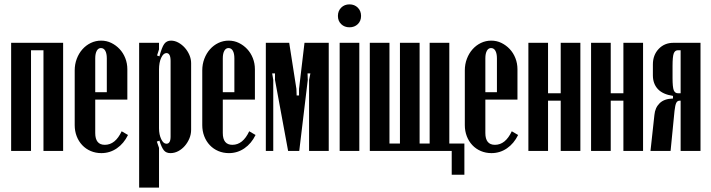

<svg xmlns="http://www.w3.org/2000/svg" viewBox="-20 -691 3254 879"><path d="M269 -495V0H179V-461H122V0H31V-495Z M322 -369Q322 -397 331.5 -422Q341 -447 357.5 -465.5Q374 -484 396 -494.5Q418 -505 443 -505Q468 -505 489.5 -494.5Q511 -484 527.5 -466.5Q544 -449 553.5 -425Q563 -401 563 -374V-235H416V-82Q416 -28 460 -28Q508 -28 537 -90L566 -73Q547 -34 515 -12Q483 10 444 10Q418 10 395.5 0.5Q373 -9 356.5 -26.5Q340 -44 331 -67.5Q322 -91 322 -118ZM469 -269V-424Q469 -446 462 -458.5Q455 -471 442 -471Q430 -471 423 -458.5Q416 -446 416 -424V-269Z M699 -437 710 -433Q721 -475 732 -490Q743 -505 763 -505Q780 -505 796.5 -496Q813 -487 826 -472.5Q839 -458 847 -439.5Q855 -421 855 -402V-97Q855 -76 847 -57Q839 -38 826 -23Q813 -8 796 1Q779 10 760 10Q741 10 730.5 -2.5Q720 -15 710 -47L698 -43L708 -14V168H617V-495H708V-465ZM708 -104Q708 -75 718 -54Q728 -33 742 -33Q761 -33 761 -66V-412Q761 -448 742 -448Q728 -448 718 -426.5Q708 -405 708 -373Z M906 -369Q906 -397 915.5 -422Q925 -447 941.5 -465.5Q958 -484 980 -494.5Q1002 -505 1027 -505Q1052 -505 1073.5 -494.5Q1095 -484 1111.5 -466.5Q1128 -449 1137.5 -425Q1147 -401 1147 -374V-235H1000V-82Q1000 -28 1044 -28Q1092 -28 1121 -90L1150 -73Q1131 -34 1099 -12Q1067 10 1028 10Q1002 10 979.5 0.5Q957 -9 940.5 -26.5Q924 -44 915 -67.5Q906 -91 906 -118ZM1053 -269V-424Q1053 -446 1046 -458.5Q1039 -471 1026 -471Q1014 -471 1007 -458.5Q1000 -446 1000 -424V-269Z M1485 0H1395V-325L1401 -355H1388L1389 -325L1350 0H1299L1239 -325V-355H1226L1231 -325V0H1197V-495H1304L1337 -284L1338 -254H1349V-284L1374 -495H1485Z M1527 -618Q1527 -641 1542 -656Q1557 -671 1580 -671Q1603 -671 1618 -656Q1633 -641 1633 -618Q1633 -595 1618 -580.5Q1603 -566 1580 -566Q1557 -566 1542 -580.5Q1527 -595 1527 -618ZM1625 -495V0H1535V-495Z M1673 -495H1763V-34H1811V-495H1901V-34H1947V-495H2037V0H1673ZM2024 -34H2106V109H2048V0H2024Z M2108 -369Q2108 -397 2117.5 -422Q2127 -447 2143.5 -465.5Q2160 -484 2182 -494.5Q2204 -505 2229 -505Q2254 -505 2275.5 -494.5Q2297 -484 2313.5 -466.5Q2330 -449 2339.5 -425Q2349 -401 2349 -374V-235H2202V-82Q2202 -28 2246 -28Q2294 -28 2323 -90L2352 -73Q2333 -34 2301 -12Q2269 10 2230 10Q2204 10 2181.5 0.5Q2159 -9 2142.5 -26.5Q2126 -44 2117 -67.5Q2108 -91 2108 -118ZM2255 -269V-424Q2255 -446 2248 -458.5Q2241 -471 2228 -471Q2216 -471 2209 -458.5Q2202 -446 2202 -424V-269Z M2489 -495V-264H2547V-495H2637V0H2547V-230H2489V0H2399V-495Z M2776 -495V-264H2834V-495H2924V0H2834V-230H2776V0H2686V-495Z M3187 0H3096V-230H3091Q3081 -230 3076 -220Q3071 -210 3068 -183L3050 0H2958L2976 -165Q2979 -198 3000 -218.5Q3021 -239 3061 -240V-252Q3014 -259 2991.5 -283.5Q2969 -308 2969 -346V-396Q2969 -439 2995.5 -467Q3022 -495 3063 -495H3187ZM3059 -334Q3059 -292 3064.5 -278Q3070 -264 3084 -264H3096V-461H3084Q3070 -461 3064.5 -446.5Q3059 -432 3059 -389Z"/></svg>

Font: Moniqa ExtBd Cond Paragraph
Style: Regular
Weight: 800
Width: 3
Designer: Rajesh Rajput
Foundry: Rajesh Rajput
Version: Version 1.000